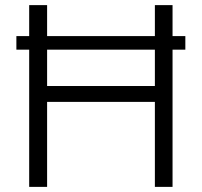

<svg xmlns="http://www.w3.org/2000/svg" viewBox="-20 -730 788 750"><path d="M704 -589H654V-710H585V-589H164V-710H94V-589H44V-536H94V0H164V-332H585V0H654V-536H704ZM585 -394H164V-536H585Z"/></svg>

Font: FIGSv2-sans-serif
Style: Regular
Weight: 400
Designer: Matt McInerney, Pablo Impallari, Rodrigo Fuenzalida,Mirko Velimirovic
Foundry: Matt McInerney, Pablo Impallari, Rodrigo Fuenzalida
Version: Version 4.021;hotconv 1.0.109;makeotfexe 2.5.65596